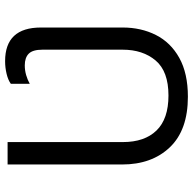

<svg xmlns="http://www.w3.org/2000/svg" viewBox="-22 -742 774 771"><g transform="rotate(-90 365.5 -357.0)"><path d="M362 10Q228 10 159 -62.5Q90 -135 90 -254V-714H180V-251Q180 -164 226.5 -116Q273 -68 367 -68Q464 -68 507.5 -119.5Q551 -171 551 -252V-574Q551 -613 535 -629Q519 -645 488 -645Q468 -645 449 -639.5Q430 -634 414 -625V-701Q429 -712 454 -718Q479 -724 505 -724Q640 -724 640 -580V-252Q640 -178 610 -118.5Q580 -59 518 -24.5Q456 10 362 10Z"/></g></svg>

Font: Apis
Style: Regular
Weight: 400
Designer: Monotype Design Team
Foundry: Monotype Imaging Inc.
Version: Version 2.000; build 0001